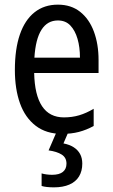

<svg xmlns="http://www.w3.org/2000/svg" viewBox="-20 -566 484 826"><path d="M229 -546Q286 -546 325 -515Q364 -484 384 -430Q404 -376 404 -308V-252H127Q129 -157 161 -109Q193 -61 255 -61Q290 -61 320.5 -70Q351 -79 383 -98V-24Q352 -7 319.5 1.5Q287 10 247 10Q179 10 133.5 -25Q88 -60 66 -121.5Q44 -183 44 -265Q44 -355 65.5 -417.5Q87 -480 128.5 -513Q170 -546 229 -546ZM229 -478Q184 -478 158.5 -438Q133 -398 128 -318H324Q324 -363 313.5 -399Q303 -435 282.5 -456.5Q262 -478 229 -478ZM334 138Q334 170 320 193Q306 216 278.5 228Q251 240 212 240Q196 240 182 238.5Q168 237 159 234V180Q169 183 181 184.5Q193 186 204 186Q235 186 250.5 173.5Q266 161 266 138Q266 112 245.5 99Q225 86 189 81L224 0H275L253 51Q279 56 297 67.5Q315 79 324.5 96.5Q334 114 334 138Z"/></svg>

Font: Noto Sans Display Condensed
Style: Regular
Weight: 400
Width: 3
Designer: Monotype Design Team
Foundry: Monotype Imaging Inc.
Version: Version 2.003